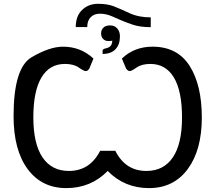

<svg xmlns="http://www.w3.org/2000/svg" viewBox="-20 -967 1116 995"><path d="M601.6 -779.3Q601.6 -735.8 578.4 -711.7Q555.2 -687.5 511.7 -687.5V-704.1Q511.2 -712.9 527.8 -716.3Q544.4 -719.7 552.7 -728.5Q561 -737.3 562 -756.3Q557.6 -754.4 541 -754.4Q524.4 -754.4 514.2 -765.4Q503.9 -776.4 503.9 -793.9Q503.9 -811.5 515.6 -823.5Q527.3 -835.4 550.8 -835.4Q574.2 -835.4 587.9 -819.1Q601.6 -802.7 601.6 -779.3ZM372.6 -826.7Q372.6 -884.3 405.8 -915.8Q439 -947.3 487.8 -947.3Q536.6 -947.3 569.8 -934.3Q603 -921.4 650.4 -899.2Q697.8 -877 761.2 -877V-826.2Q706.1 -826.2 668 -839.1Q629.9 -852.1 609.6 -861.1Q589.4 -870.1 559.1 -883.1Q528.8 -896 498 -896Q467.8 -896 450 -877.9Q432.1 -859.9 432.1 -826.7ZM770.5 -725.1Q899.4 -725.1 962.6 -625.7Q1025.9 -526.4 1025.9 -357.9Q1025.9 -189.5 952.9 -90.8Q879.9 7.8 752.4 7.8Q625 7.8 538.1 -81.1Q451.2 7.8 323.7 7.8Q196.3 7.8 123.3 -90.8Q50.3 -189.5 50.3 -365.2Q50.3 -615.7 143.8 -670.4Q237.3 -725.1 306.2 -725.1Q398.4 -725.1 464.4 -663.6L442.9 -611.8Q434.6 -598.6 424.6 -598.6Q414.6 -598.6 387.9 -617.2Q361.3 -635.7 316.4 -635.7Q236.8 -635.7 194.8 -565.4Q152.8 -495.1 152.8 -358.4Q152.8 -221.7 200.4 -151.4Q248 -81.1 336.9 -81.1Q445.8 -81.1 499 -185.5H577.6Q629.9 -81.1 738.8 -81.1Q828.1 -81.1 875.7 -151.4Q923.3 -221.7 923.3 -358.4Q923.3 -495.1 881.1 -565.4Q838.9 -635.7 759.3 -635.7Q714.8 -635.7 688.2 -617.2Q661.6 -598.6 652.3 -598.6Q643.1 -598.6 633.3 -611.8L611.8 -663.6Q675.8 -725.1 770.5 -725.1Z"/></svg>

Font: Lato-Medium
Style: Regular
Weight: 500
Designer: Lukasz Dziedzic
Foundry: tyPoland Lukasz Dziedzic
Version: Version 2.006; 2014-01-15